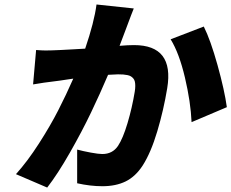

<svg xmlns="http://www.w3.org/2000/svg" viewBox="-20 -795 1036 860"><path d="M412.3 -774.9 579.2 -757.1Q573.9 -744.3 567.8 -728.2Q561.8 -712 554.7 -693.4Q547.6 -674.7 544.4 -665.8Q521 -602.3 515.6 -589.8Q553.3 -593 580.3 -593Q761 -593 729 -399.9Q713.1 -302.9 684.5 -206.9Q655.9 -110.8 618.6 -52.9Q586.3 -3.6 542.4 17.8Q498.6 39.1 438.6 39.1Q384.9 39.1 325.6 25.9V-125Q352.3 -117.9 386.7 -111.5Q421.2 -105.1 438.2 -105.1Q483.7 -105.1 508.2 -141Q530.5 -174 551.1 -243.1Q571.7 -312.1 583.5 -383.9Q585.9 -398.4 585.9 -409.8Q585.9 -421.2 584 -429.5Q582 -437.9 577.2 -443.5Q572.4 -449.2 566.4 -452.9Q560.4 -456.7 551 -458.6Q541.5 -460.6 531.8 -461.3Q522 -462 508.5 -462Q498.2 -462 464.1 -459.9Q428.3 -375.7 388.1 -291.7Q348 -207.7 293.3 -111.7Q238.6 -15.6 191.4 45.1L51.5 -14.9Q103 -72.1 154.5 -152.3Q206 -232.6 240.9 -301Q275.9 -369.3 308.2 -442.8Q294.7 -440.7 274.5 -437.9Q254.3 -435 247.9 -433.9Q166.2 -424 128.2 -416.9L141.7 -571Q169.4 -568.9 184.3 -568.9Q207.4 -568.9 251.4 -571Q266.7 -571.7 305 -573.9Q343.4 -576 361.5 -577.1Q402 -696 412.3 -774.9ZM744.3 -619 892.8 -676.1Q922.9 -616.1 954.4 -503.2Q985.8 -390.3 996.1 -315L838.1 -247.9Q834.2 -338.1 808.4 -447.4Q782.7 -556.8 744.3 -619Z"/></svg>

Font: Karasuma Gothic
Style: Italic
Weight: 900
Italic angle: -9.39999°
Designer: Rasmus Andersson / Ryoko Nishizuka
Foundry: Genbu
Version: Version 1.00